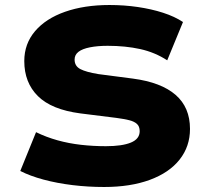

<svg xmlns="http://www.w3.org/2000/svg" viewBox="-20 -736 825 767"><path d="M396 11Q332 11 270 3.5Q208 -4 154 -18.5Q100 -33 61 -53L124 -208Q165 -188 210 -175.5Q255 -163 303.5 -157.5Q352 -152 403 -152Q468 -152 503 -166.5Q538 -181 538 -212Q538 -231 527 -241Q516 -251 495.5 -256Q475 -261 445 -265L301 -283Q186 -298 131.5 -352Q77 -406 77 -492Q77 -561 120 -611.5Q163 -662 240 -689Q317 -716 417 -716Q476 -716 530.5 -708Q585 -700 631.5 -685Q678 -670 711 -648L648 -495Q599 -527 540 -540Q481 -553 410 -553Q370 -553 339.5 -547Q309 -541 293.5 -529Q278 -517 278 -498Q278 -472 301 -460Q324 -448 373 -440L511 -422Q624 -407 681.5 -357Q739 -307 739 -221Q739 -151 697.5 -98.5Q656 -46 578.5 -17.5Q501 11 396 11Z"/></svg>

Font: Nunito Sans 7pt SemiExpanded Black
Style: Regular
Weight: 900
Width: 6
Designer: Vernon Adams
Foundry: Vernon Adams
Version: Version 3.101;gftools[0.9.27]